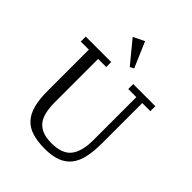

<svg xmlns="http://www.w3.org/2000/svg" viewBox="-261 -1099 1258 1258"><g transform="rotate(45 367.5 -470.0)"><path d="M375 12Q307 12 258.5 -3Q210 -18 179 -52Q148 -86 134 -139Q120 -192 120 -269V-652H45V-698H281V-652H206V-253Q206 -200 215 -161Q224 -122 244.5 -96.5Q265 -71 298 -58Q331 -45 380 -45Q478 -45 519 -96.5Q560 -148 560 -253V-652H485V-698H690V-652H615V-282Q615 -206 603 -150.5Q591 -95 562.5 -59Q534 -23 488 -5.5Q442 12 375 12ZM264 -914 341 -952 417 -775 390 -761Z"/></g></svg>

Font: IBM Plex Serif
Style: Regular
Weight: 400
Designer: Mike Abbink, Paul van der Laan, Pieter van Rosmalen
Foundry: Bold Monday
Version: Version 3.001